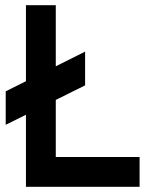

<svg xmlns="http://www.w3.org/2000/svg" viewBox="-20 -720 573 740"><path d="M80 0H518V-115H195V-700H80ZM2 -239 308 -391V-521L2 -368Z"/></svg>

Font: Unageo
Style: SemiBold
Weight: 600
Designer: Richard Sepsi
Foundry: Richard Sepsi
Version: Version 2.000